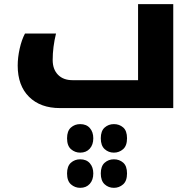

<svg xmlns="http://www.w3.org/2000/svg" viewBox="-20 -519 937 922"><path d="M268 0Q174 0 119.5 -54Q65 -108 65 -204Q65 -243 74.5 -285.5Q84 -328 100 -358H249Q233 -293 233 -231Q233 -186 258.5 -160Q284 -134 328 -134H643V-499H812V0ZM365 214Q340 214 321 197.5Q302 181 302 145Q302 110 320.5 93.5Q339 77 365 77Q395 77 411.5 96Q428 115 428 145Q428 176 411 195Q394 214 365 214ZM527 214Q501 214 482.5 197Q464 180 464 145Q464 110 482.5 93.5Q501 77 527 77Q553 77 571.5 93Q590 109 590 145Q590 181 571 197.5Q552 214 527 214ZM365 383Q340 383 321 366.5Q302 350 302 314Q302 279 320.5 262.5Q339 246 365 246Q395 246 411.5 265Q428 284 428 314Q428 345 411 364Q394 383 365 383ZM527 383Q501 383 482.5 366Q464 349 464 314Q464 279 482.5 262.5Q501 246 527 246Q553 246 571.5 262Q590 278 590 314Q590 350 571 366.5Q552 383 527 383Z"/></svg>

Font: Noto Kufi Arabic ExtraBold
Style: Regular
Weight: 800
Designer: Monotype Design Team, David Williams, Khaled Hosny
Foundry: Google LLC
Version: Version 2.109; ttfautohint (v1.8.4.7-5d5b)